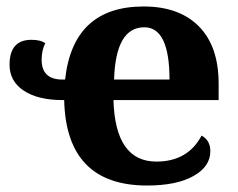

<svg xmlns="http://www.w3.org/2000/svg" viewBox="-20 -569 744 599"><path d="M180.2 -256.8H174.8Q98.6 -256.8 54.2 -286.1Q9.8 -315.4 9.8 -367.2Q9.8 -444.8 78.1 -444.8Q106.9 -444.8 121.1 -434.1Q109.9 -411.6 109.9 -382.8Q109.9 -320.8 174.8 -320.8H183.1Q208 -548.8 428.2 -548.8Q539.1 -548.8 600.6 -486.6Q662.1 -424.3 662.1 -308.1V-256.8H334Q339.4 -64.9 467.8 -64.9Q565.9 -64.9 608.9 -146Q636.2 -131.3 636.2 -97.2Q636.2 -49.3 583.5 -19.8Q530.8 9.8 439 9.8Q186.5 9.8 180.2 -256.8ZM335.9 -320.8H508.8Q508.8 -483.9 430.2 -483.9Q340.8 -483.9 335.9 -320.8ZM133.3 0Z"/></svg>

Font: Droids
Style: b
Weight: 700
Foundry: Ascender Corporation
Version: Version 1.00 build 113